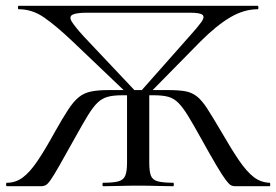

<svg xmlns="http://www.w3.org/2000/svg" viewBox="-20 -645 957 665"><path d="M4 0Q1 0 1 -6Q1 -12 4 -12Q34 -12 58.5 -30Q83 -48 109.5 -87Q136 -126 170 -188Q197 -236 216 -265Q235 -294 253 -308.5Q271 -323 295 -328Q319 -333 356 -333H562Q599 -333 621.5 -329Q644 -325 661.5 -311.5Q679 -298 698 -268.5Q717 -239 747 -188Q781 -129 807.5 -90Q834 -51 858.5 -32Q883 -13 914 -12Q916 -12 916 -6Q916 0 914 0H794Q787 0 780.5 -3Q774 -6 762.5 -21Q751 -36 730.5 -70.5Q710 -105 675 -168Q649 -215 631.5 -243.5Q614 -272 598.5 -288Q583 -304 563.5 -309.5Q544 -315 514 -315H402Q372 -315 352.5 -309.5Q333 -304 317.5 -289Q302 -274 284.5 -245.5Q267 -217 241 -170Q206 -107 186 -72Q166 -37 155.5 -22Q145 -7 138 -3.5Q131 0 123 0ZM337 0Q335 0 335 -6Q335 -12 337 -12Q373 -12 390.5 -17Q408 -22 414 -37Q420 -52 420 -81V-324H497V-81Q497 -52 502.5 -37Q508 -22 526.5 -17Q545 -12 580 -12Q582 -12 582 -6Q582 0 580 0Q555 0 525 -1Q495 -2 459 -2Q425 -2 393.5 -1Q362 0 337 0ZM425 -317 232 -501Q175 -555 133.5 -584Q92 -613 45 -613Q42 -613 42 -619Q42 -625 45 -625H873Q875 -625 875 -619Q875 -613 873 -613Q825 -613 777.5 -585Q730 -557 674 -501L493 -317L465 -326L635 -518Q664 -550 677 -568Q690 -586 681.5 -593.5Q673 -601 637 -601H283Q244 -601 231 -594Q218 -587 229 -569.5Q240 -552 269 -520L452 -326Z"/></svg>

Font: Cormorant Medium
Style: Regular
Weight: 500
Designer: Christian Thalmann (Catharsis Fonts)
Foundry: Catharsis Fonts
Version: Version 4.000